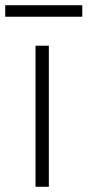

<svg xmlns="http://www.w3.org/2000/svg" viewBox="-53 -715 335 735"><path d="M83 -540H134V0H83ZM-33 -695H262V-651H-33Z"/></svg>

Font: Encode Sans Normal
Style: ExtraLight
Weight: 200
Designer: Pablo Impallari, Andres Torresi
Foundry: Pablo Impallari, Andres Torresi
Version: Version 1.000; ttfautohint (v1.00) -l 8 -r 50 -G 200 -x 14 -